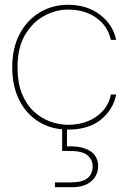

<svg xmlns="http://www.w3.org/2000/svg" viewBox="-20 -528 535 800"><path d="M263 12Q196 12 143.5 -19.5Q91 -51 61 -109.5Q31 -168 31 -248Q31 -328 62 -386.5Q93 -445 146 -476.5Q199 -508 263 -508Q343 -508 397 -466.5Q451 -425 464 -362H442Q429 -420 381 -454Q333 -488 264 -488Q212 -488 163.5 -461.5Q115 -435 84 -382Q53 -329 53 -248Q53 -183 71.5 -137.5Q90 -92 121 -63.5Q152 -35 189.5 -21.5Q227 -8 264 -8Q309 -8 346 -23Q383 -38 408.5 -66Q434 -94 442 -134H464Q452 -72 401 -30Q350 12 263 12ZM209 252V232H272Q324 232 345 214Q366 196 366 165Q366 138 345 119.5Q324 101 272 101H239V-8H259V82Q303 80 332 90Q361 100 375 119Q389 138 389 164Q389 188 377 208Q365 228 341 240Q317 252 281 252Z"/></svg>

Font: DM Sans 36pt Thin
Style: Regular
Weight: 250
Designer: Colophon Foundry, Jonny Pinhorn
Foundry: Colophon Foundry
Version: Version 4.004;gftools[0.9.30]